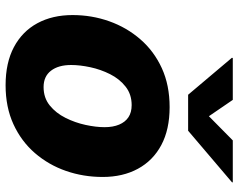

<svg xmlns="http://www.w3.org/2000/svg" viewBox="-100 -710 820 659"><g transform="rotate(90 309.5 -380.0)"><path d="M272 10.3Q194.8 10.3 141.1 -18.3Q87.4 -46.9 59.3 -98.6Q31.2 -150.4 31.2 -219.7Q31.2 -285.6 52.5 -345.5Q73.7 -405.3 114.3 -452.1Q154.8 -499 213.4 -525.9Q272 -552.7 347.2 -552.7Q423.8 -552.7 477.3 -524.2Q530.8 -495.6 558.8 -443.8Q586.9 -392.1 586.9 -322.8Q586.9 -256.8 566.2 -197Q545.4 -137.2 504.9 -90.3Q464.4 -43.5 405.8 -16.6Q347.2 10.3 272 10.3ZM278.3 -120.1Q315.4 -120.1 341.6 -141.4Q367.7 -162.6 384 -195.3Q400.4 -228 408.2 -263.9Q416 -299.8 416 -329.6Q416 -358.4 407.2 -379.4Q398.4 -400.4 381.8 -411.4Q365.2 -422.4 340.3 -422.4Q303.2 -422.4 276.9 -401.6Q250.5 -380.9 234.1 -348.4Q217.8 -315.9 210.2 -280.3Q202.6 -244.6 202.6 -214.8Q202.6 -170.9 222.2 -145.5Q241.7 -120.1 278.3 -120.1ZM322.3 -769.5 378.4 -687.5 461.4 -769.5H605.5L605 -766.6L428.2 -616.2H304.7L177.7 -766.6L178.7 -769.5Z"/></g></svg>

Font: Inter ExtraBold
Style: Italic
Weight: 800
Italic angle: -9.3988°
Designer: Rasmus Andersson
Foundry: rsms
Version: Version 4.001;git-66647c0bb